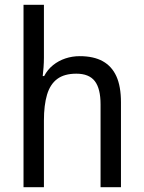

<svg xmlns="http://www.w3.org/2000/svg" viewBox="-20 -780 599 800"><path d="M163 -540Q163 -520 161.5 -500Q160 -480 158 -463H164Q178 -490 201 -508.5Q224 -527 252.5 -536.5Q281 -546 312 -546Q370 -546 408 -525Q446 -504 465 -462Q484 -420 484 -354V0H399V-345Q399 -411 375 -442Q351 -473 298 -473Q248 -473 218.5 -451Q189 -429 176 -385.5Q163 -342 163 -278V0H78V-760H163Z"/></svg>

Font: Noto Sans Hebrew SemiCondensed
Style: Regular
Weight: 400
Width: 4
Designer: Monotype Design Team
Foundry: Monotype Imaging Inc.
Version: Version 2.003